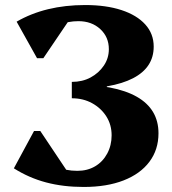

<svg xmlns="http://www.w3.org/2000/svg" viewBox="-20 -726 684 762"><path d="M312 16Q231 16 163 -2Q95 -20 35 -58L115 -206H140L265 -19L148 -28L144 -116Q169 -82 204.5 -65Q240 -48 287 -48Q327 -48 357.5 -66Q388 -84 405.5 -116.5Q423 -149 423 -189Q423 -231 402 -264Q381 -297 345.5 -316.5Q310 -336 265 -336V-391Q437 -391 523 -342Q609 -293 609 -197Q609 -132 573 -84Q537 -36 470.5 -10Q404 16 312 16ZM358 -366V-394H404V-366ZM265 -373V-401Q307 -401 339.5 -418.5Q372 -436 392 -465.5Q412 -495 412 -531Q412 -579 378 -610.5Q344 -642 291 -642Q250 -642 214 -627Q178 -612 150 -583L154 -666L276 -678L152 -495H127L46 -640Q103 -673 171 -689.5Q239 -706 318 -706Q401 -706 462 -686Q523 -666 556.5 -629Q590 -592 590 -541Q590 -458 508 -415.5Q426 -373 265 -373Z"/></svg>

Font: Platypi Light
Style: Bold
Weight: 700
Version: Version 1.200